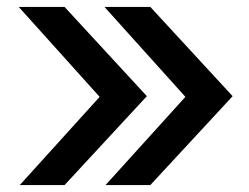

<svg xmlns="http://www.w3.org/2000/svg" viewBox="-20 -533 716 553"><path d="M284 0 514 -254 281 -513H413L650 -256L413 0ZM37 0 267 -254 34 -513H166L403 -256L166 0Z"/></svg>

Font: Rosa Sans SemiBold
Style: Regular
Weight: 600
Designer: Pentagram / MCKL
Foundry: Pentagram / MCKL
Version: Version 1.005;September 16, 2019;FontCreator 11.5.0.2425 64-